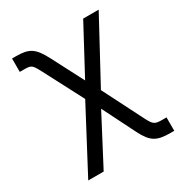

<svg xmlns="http://www.w3.org/2000/svg" viewBox="-176 -678 953 1009"><g transform="rotate(-30 300.5 -173.5)"><path d="M67.5 204.5H161.2L314.6 -88.1L413.4 109C453.5 188.6 485.1 204.5 567.8 204.5H589.5V123.2H567.8C520.2 123.2 511.4 120 486.5 71L362.6 -173.3L563.9 -545.5H469.8L316.1 -258.9L217.3 -449.2C173.7 -532.7 145.6 -550.8 62.9 -550.8H41.2V-469.5H62.9C111.5 -469.5 114.7 -467.3 144.2 -411.2L267.8 -174.4Z"/></g></svg>

Font: Margiela Sans Text
Style: Regular
Weight: 400
Designer: Stefan Endress, Andreas Faust
Version: Version 1.100;FEAKit 1.0